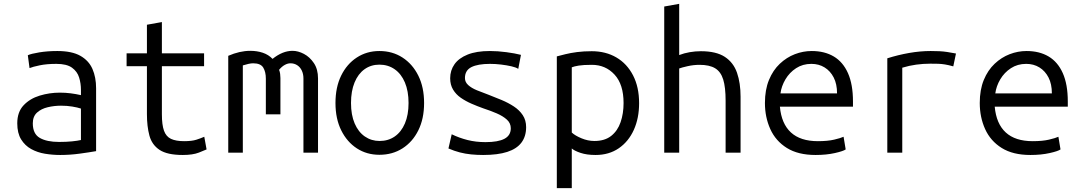

<svg xmlns="http://www.w3.org/2000/svg" viewBox="-20 -796 5640 1001"><path d="M294 12Q254 12 214.5 5.5Q175 -1 142.5 -19Q110 -37 90 -69.5Q70 -102 70 -153Q70 -212 103 -247Q136 -282 187 -297.5Q238 -313 292 -313Q321 -313 348.5 -309.5Q376 -306 402 -300V-328Q402 -361 392.5 -392Q383 -423 355.5 -443Q328 -463 274 -463Q224 -463 187.5 -455.5Q151 -448 134 -441L125 -508Q142 -516 185 -523Q228 -530 279 -530Q355 -530 399 -505Q443 -480 462 -436.5Q481 -393 481 -336V-8Q447 -2 396 5Q345 12 294 12ZM288 -56Q326 -56 355.5 -59Q385 -62 402 -66V-230Q384 -236 356.5 -240.5Q329 -245 298 -245Q263 -245 229 -237Q195 -229 173 -209Q151 -189 151 -153Q151 -98 187.5 -77Q224 -56 288 -56Z M933 12Q852 12 812 -14.5Q772 -41 759 -89Q746 -137 746 -201V-451H640V-518H746V-667L824 -681V-518H1044V-451H824V-200Q824 -145 835 -114.5Q846 -84 871.5 -72Q897 -60 940 -60Q980 -60 1003.5 -67.5Q1027 -75 1045 -83L1057 -17Q1049 -13 1017 -0.5Q985 12 933 12Z M1170 0V-505Q1200 -518 1228.5 -524.5Q1257 -531 1285 -531Q1320 -531 1350 -521Q1380 -511 1401 -489Q1427 -510 1453 -520.5Q1479 -531 1505 -531Q1534 -531 1564.5 -515Q1595 -499 1616.5 -467Q1638 -435 1638 -387V0H1562V-387Q1562 -410 1553.5 -428Q1545 -446 1529.5 -456Q1514 -466 1494 -466Q1480 -466 1464.5 -457.5Q1449 -449 1435 -432Q1439 -422 1440.5 -411Q1442 -400 1442 -389V-200H1366V-386Q1366 -421 1352.5 -443.5Q1339 -466 1300 -466Q1289 -466 1275.5 -463Q1262 -460 1246 -455V0Z M1958 11Q1892 11 1840.5 -22.5Q1789 -56 1759 -116.5Q1729 -177 1729 -259Q1729 -341 1758.5 -401.5Q1788 -462 1840 -496Q1892 -530 1958 -530Q2026 -530 2078.5 -496Q2131 -462 2161 -401.5Q2191 -341 2191 -259Q2191 -177 2161 -116.5Q2131 -56 2078.5 -22.5Q2026 11 1958 11ZM1959 -61Q2004 -61 2038 -84.5Q2072 -108 2091 -152.5Q2110 -197 2110 -259Q2110 -321 2091 -366Q2072 -411 2037.5 -435Q2003 -459 1958 -459Q1914 -459 1880.5 -435Q1847 -411 1828.5 -366Q1810 -321 1810 -259Q1810 -197 1829 -152.5Q1848 -108 1882 -84.5Q1916 -61 1959 -61Z M2499 12Q2467 12 2436.5 9Q2406 6 2377 -1.5Q2348 -9 2318 -22L2335 -96Q2374 -77 2417.5 -66Q2461 -55 2511 -55Q2577 -55 2610 -72.5Q2643 -90 2643 -127Q2643 -154 2622.5 -172.5Q2602 -191 2569.5 -205Q2537 -219 2500 -231Q2469 -242 2438 -255.5Q2407 -269 2382 -286.5Q2357 -304 2342 -329Q2327 -354 2327 -388Q2327 -429 2349.5 -461Q2372 -493 2418 -511.5Q2464 -530 2534 -530Q2575 -530 2620 -524Q2665 -518 2696 -510L2682 -437Q2670 -445 2645.5 -450.5Q2621 -456 2592 -459.5Q2563 -463 2535 -463Q2471 -463 2437.5 -446Q2404 -429 2404 -389Q2404 -368 2421 -352.5Q2438 -337 2466 -325.5Q2494 -314 2527 -302Q2561 -289 2595.5 -274.5Q2630 -260 2659 -241Q2688 -222 2705.5 -195.5Q2723 -169 2723 -133Q2723 -85 2698.5 -52.5Q2674 -20 2624.5 -4Q2575 12 2499 12Z M2883 185V-502Q2902 -507 2928 -513.5Q2954 -520 2988.5 -524.5Q3023 -529 3065 -529Q3138 -529 3193.5 -496.5Q3249 -464 3280.5 -403Q3312 -342 3312 -258Q3312 -180 3284.5 -119Q3257 -58 3206 -23Q3155 12 3085 12Q3039 12 3006.5 1Q2974 -10 2961 -22V185ZM3079 -61Q3133 -61 3166.5 -87.5Q3200 -114 3215.5 -159Q3231 -204 3231 -259Q3231 -356 3184 -407Q3137 -458 3066 -458Q3021 -458 2997 -454Q2973 -450 2961 -445V-105Q2978 -89 3011.5 -75Q3045 -61 3079 -61Z M3443 0V-762L3521 -776V-509Q3547 -519 3576 -524Q3605 -529 3634 -529Q3714 -529 3759 -499.5Q3804 -470 3822.5 -416.5Q3841 -363 3841 -292V0H3763V-271Q3763 -341 3750.5 -381.5Q3738 -422 3708.5 -440Q3679 -458 3627 -458Q3596 -458 3565 -451Q3534 -444 3521 -439V0Z M4232 12Q4141 12 4082.5 -24.5Q4024 -61 3996 -123Q3968 -185 3968 -259Q3968 -328 3989 -379Q4010 -430 4045.5 -463.5Q4081 -497 4124 -513.5Q4167 -530 4212 -530Q4279 -530 4327 -501.5Q4375 -473 4401 -414.5Q4427 -356 4427 -267Q4427 -263 4427 -255Q4427 -247 4427 -240H4046Q4054 -151 4103.5 -105.5Q4153 -60 4244 -60Q4295 -60 4329 -68Q4363 -76 4378 -83L4389 -17Q4377 -8 4332.5 2Q4288 12 4232 12ZM4049 -309H4344Q4344 -358 4326.5 -392Q4309 -426 4279 -444.5Q4249 -463 4210 -463Q4165 -463 4130.5 -440.5Q4096 -418 4075 -382.5Q4054 -347 4049 -309Z M4606 0V-492Q4663 -510 4720.5 -520Q4778 -530 4832 -530Q4858 -530 4878 -529Q4898 -528 4918 -525Q4938 -522 4964 -517L4950 -450Q4925 -457 4906.5 -460Q4888 -463 4870.5 -463.5Q4853 -464 4830 -464Q4793 -464 4756.5 -459Q4720 -454 4684 -443V0Z M5352 12Q5261 12 5202.5 -24.5Q5144 -61 5116 -123Q5088 -185 5088 -259Q5088 -328 5109 -379Q5130 -430 5165.5 -463.5Q5201 -497 5244 -513.5Q5287 -530 5332 -530Q5399 -530 5447 -501.5Q5495 -473 5521 -414.5Q5547 -356 5547 -267Q5547 -263 5547 -255Q5547 -247 5547 -240H5166Q5174 -151 5223.5 -105.5Q5273 -60 5364 -60Q5415 -60 5449 -68Q5483 -76 5498 -83L5509 -17Q5497 -8 5452.5 2Q5408 12 5352 12ZM5169 -309H5464Q5464 -358 5446.5 -392Q5429 -426 5399 -444.5Q5369 -463 5330 -463Q5285 -463 5250.5 -440.5Q5216 -418 5195 -382.5Q5174 -347 5169 -309Z"/></svg>

Font: Ubuntu Sans Mono
Style: Regular
Weight: 400
Monospace: yes
Designer: Dalton Maag Ltd
Foundry: Dalton Maag Ltd
Version: Version 1.006